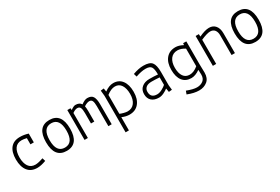

<svg xmlns="http://www.w3.org/2000/svg" viewBox="70 -1464 3860 2645"><g transform="rotate(-30 2000.0 -141.0)"><path d="M359 -320V-419Q310 -430 281 -430Q209 -430 173.5 -379Q138 -328 138 -238Q138 -148 174 -95.5Q210 -43 281 -43Q326 -43 406 -71L421 -21Q342 9 282 9Q184 9 132.5 -56.5Q81 -122 81 -239Q81 -356 132 -418.5Q183 -481 282 -481Q348 -481 413 -460V-320Z M559 -236Q559 -481 750 -481Q941 -481 941 -236Q941 9 750 9Q559 9 559 -236ZM750 -429Q616 -429 616 -236Q616 -43 750 -43Q884 -43 884 -236Q884 -429 750 -429Z M1085 -475 1088 -445Q1138 -481 1165 -481Q1231 -481 1256 -438Q1312 -481 1354 -481Q1419 -481 1443 -441Q1467 -401 1467 -318V0H1414V-318Q1414 -375 1402 -402.5Q1390 -430 1356 -430Q1322 -430 1272 -398Q1278 -364 1278 -318V-152H1225V-318Q1225 -375 1213 -402Q1200 -430 1166 -430Q1132 -430 1088 -398V0H1035V-475Z M1577 192V-389L1568 -476L1618 -482L1627 -428Q1700 -481 1766 -481Q1855 -481 1904 -416Q1953 -351 1953 -237Q1953 -123 1899 -57Q1845 9 1749 9Q1693 9 1630 -18V192ZM1630 -372V-72Q1651 -62 1687.5 -52.5Q1724 -43 1747 -43Q1818 -43 1857 -95Q1896 -147 1896 -235.5Q1896 -324 1862 -376.5Q1828 -429 1764.5 -429Q1701 -429 1630 -372Z M2218 -43Q2255 -43 2298.5 -66.5Q2342 -90 2362 -110V-229Q2296 -234 2236 -234Q2176 -234 2146 -208.5Q2116 -183 2116 -140Q2116 -43 2218 -43ZM2217 9Q2144 9 2102 -28.5Q2060 -66 2060 -135Q2060 -204 2106 -242Q2152 -281 2228 -281Q2304 -281 2362 -275Q2362 -364 2340 -396.5Q2318 -429 2251 -429Q2184 -429 2093 -397L2078 -447Q2171 -481 2246 -481Q2345 -481 2380 -437Q2415 -393 2415 -283V-73L2423 3L2372 8L2362 -52Q2339 -32 2297 -11.5Q2255 9 2217 9Z M2928 -115 2931 23Q2931 112 2877.5 156Q2824 200 2745 200Q2666 200 2565 160L2583 110Q2682 148 2740.5 148Q2799 148 2838.5 117.5Q2878 87 2878 24Q2878 16 2876.5 -11.5Q2875 -39 2875 -52Q2802 -1 2739 -1Q2649 -1 2600.5 -62.5Q2552 -124 2552 -237.5Q2552 -351 2606 -416Q2660 -481 2756 -481Q2809 -481 2875 -446L2877 -475H2928ZM2875 -110V-390Q2813 -429 2758 -429Q2687 -429 2648 -377.5Q2609 -326 2609 -238.5Q2609 -151 2643 -102Q2677 -53 2742 -53Q2807 -53 2875 -110Z M3127 -475 3129 -435Q3226 -481 3290 -481Q3354 -481 3390.5 -437Q3427 -393 3427 -317V0H3374V-317Q3374 -366 3350 -398Q3326 -429 3278 -429Q3230 -429 3129 -385V0H3076V-475Z M3559 -236Q3559 -481 3750 -481Q3941 -481 3941 -236Q3941 9 3750 9Q3559 9 3559 -236ZM3750 -429Q3616 -429 3616 -236Q3616 -43 3750 -43Q3884 -43 3884 -236Q3884 -429 3750 -429Z"/></g></svg>

Font: TypoPRO Lekton
Style: Regular
Weight: 400
Monospace: yes
Designer: Paolo Mazzetti, Luciano Perondi, Raffaele Flato, Elena Papassissa, Emilio Macchia, Michela Povoleri, Tobias Seemiller, R
Version: Version 34.000